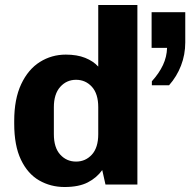

<svg xmlns="http://www.w3.org/2000/svg" viewBox="-20 -740 763 770"><path d="M239 10Q183 10 137 -16.5Q91 -43 64 -99.5Q37 -156 37 -244V-255Q37 -343 65 -402.5Q93 -462 140 -491.5Q187 -521 244 -521Q289 -521 321.5 -508Q354 -495 374 -473V-720H531V0H403L390 -58Q368 -27 332 -8.5Q296 10 239 10ZM285 -92Q323 -92 348.5 -120Q374 -148 374 -202V-310Q374 -364 348.5 -392Q323 -420 285 -420Q247 -420 221.5 -391.5Q196 -363 196 -310V-202Q196 -148 221.5 -120Q247 -92 285 -92ZM589 -398V-414Q618 -446 633.5 -479Q649 -512 650 -548H588V-691H723V-570Q723 -521 706 -477Q689 -433 658 -398Z"/></svg>

Font: Chivo Mono Medium
Style: Bold
Weight: 700
Monospace: yes
Version: Version 1.008